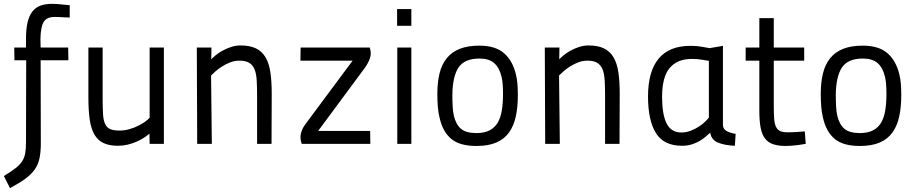

<svg xmlns="http://www.w3.org/2000/svg" viewBox="-46 -747 4757 997"><path d="M90 -434H29L28 -500H89V-545Q89 -595 97 -630Q105 -665 121.5 -686.5Q138 -708 163.5 -717.5Q189 -727 224 -727Q237 -727 253 -726Q269 -725 283 -723Q300 -721 316 -720V-656Q302 -656 288 -657Q276 -658 262.5 -658.5Q249 -659 238 -659Q196 -659 180.5 -632.5Q165 -606 164 -544L165 -500H308L309 -434H165L166 -3Q166 43 159 75.5Q152 108 134 133.5Q116 159 85 181.5Q54 204 6 230L-26 167Q10 145 32.5 128Q55 111 67.5 92.5Q80 74 84.5 51Q89 28 89 -6Z M805 -500V0H731L730 -53Q719 -43 702 -32Q685 -21 663.5 -11.5Q642 -2 617.5 4Q593 10 567 10Q522 10 492 -4Q462 -18 444.5 -48Q427 -78 420 -125.5Q413 -173 413 -239V-500H487V-240Q487 -188 489 -155Q491 -122 500 -103Q509 -84 526.5 -76.5Q544 -69 575 -69Q600 -69 625 -76Q650 -83 671 -93.5Q692 -104 708 -115.5Q724 -127 731 -136V-500Z M978 0 976 -500H1052L1051 -439Q1057 -446 1072 -458.5Q1087 -471 1107 -482.5Q1127 -494 1152 -502.5Q1177 -511 1203 -511Q1251 -511 1282.5 -496Q1314 -481 1332.5 -450Q1351 -419 1358 -372Q1365 -325 1365 -261L1364 0H1289V-250Q1289 -295 1287 -329.5Q1285 -364 1276 -386.5Q1267 -409 1248.5 -420.5Q1230 -432 1198 -432Q1172 -432 1149 -423Q1126 -414 1106.5 -401.5Q1087 -389 1072.5 -376Q1058 -363 1050 -355L1054 0Z M1515 -500H1874Q1884 -470 1875 -444.5Q1866 -419 1848 -394L1606 -67H1876L1877 0H1521Q1500 -53 1545 -109L1785 -432H1514Z M2017 -500H2090V0H2017ZM2016 -700H2090V-613H2016Z M2443 -510Q2526 -510 2571 -471Q2616 -432 2633 -361Q2639 -337 2641 -310Q2643 -283 2643 -253Q2643 -191 2632.5 -142.5Q2622 -94 2597.5 -59.5Q2573 -25 2531.5 -7Q2490 11 2428 11Q2341 11 2297 -26Q2253 -63 2237 -134Q2230 -161 2227.5 -192.5Q2225 -224 2225 -259Q2225 -320 2236.5 -366.5Q2248 -413 2274 -445Q2300 -477 2341.5 -493.5Q2383 -510 2443 -510ZM2428 -56Q2470 -56 2497 -70.5Q2524 -85 2539 -111Q2554 -137 2560 -174.5Q2566 -212 2566 -257Q2566 -284 2564.5 -307Q2563 -330 2558 -350Q2547 -396 2520 -419.5Q2493 -443 2444 -443Q2366 -443 2335 -396.5Q2304 -350 2303 -254Q2303 -222 2304.5 -194.5Q2306 -167 2311 -145Q2322 -100 2348 -78Q2374 -56 2428 -56Z M2785 0 2783 -500H2859L2858 -439Q2864 -446 2879 -458.5Q2894 -471 2914 -482.5Q2934 -494 2959 -502.5Q2984 -511 3010 -511Q3058 -511 3089.5 -496Q3121 -481 3139.5 -450Q3158 -419 3165 -372Q3172 -325 3172 -261L3171 0H3096V-250Q3096 -295 3094 -329.5Q3092 -364 3083 -386.5Q3074 -409 3055.5 -420.5Q3037 -432 3005 -432Q2979 -432 2956 -423Q2933 -414 2913.5 -401.5Q2894 -389 2879.5 -376Q2865 -363 2857 -355L2861 0Z M3708 -97Q3709 -75 3730 -65Q3751 -55 3774 -52L3770 10Q3719 8 3683.5 -6Q3648 -20 3642 -58Q3632 -49 3618 -37Q3604 -25 3586 -14.5Q3568 -4 3545.5 3Q3523 10 3496 10Q3401 10 3360 -56Q3319 -122 3319 -246Q3319 -376 3374 -442.5Q3429 -509 3540 -509Q3574 -509 3599.5 -504Q3625 -499 3639 -497L3708 -509ZM3492 -59Q3517 -59 3540.5 -68Q3564 -77 3583 -89.5Q3602 -102 3616 -115.5Q3630 -129 3635 -137V-431Q3621 -433 3598.5 -437Q3576 -441 3546 -441Q3471 -441 3431.5 -394Q3392 -347 3392 -244Q3392 -153 3415.5 -106Q3439 -59 3492 -59Z M3972 -432V-199Q3972 -158 3974 -131Q3976 -104 3983.5 -88.5Q3991 -73 4005 -66.5Q4019 -60 4044 -60Q4055 -60 4070 -60.5Q4085 -61 4099 -62Q4116 -63 4133 -65L4138 0Q4118 3 4100 6Q4084 8 4066.5 9.5Q4049 11 4036 11Q3997 11 3970.5 2.5Q3944 -6 3927.5 -26.5Q3911 -47 3904 -82.5Q3897 -118 3897 -172V-432H3826V-500H3897V-653H3972V-500H4130V-432Z M4434 -510Q4517 -510 4562 -471Q4607 -432 4624 -361Q4630 -337 4632 -310Q4634 -283 4634 -253Q4634 -191 4623.5 -142.5Q4613 -94 4588.5 -59.5Q4564 -25 4522.5 -7Q4481 11 4419 11Q4332 11 4288 -26Q4244 -63 4228 -134Q4221 -161 4218.5 -192.5Q4216 -224 4216 -259Q4216 -320 4227.5 -366.5Q4239 -413 4265 -445Q4291 -477 4332.5 -493.5Q4374 -510 4434 -510ZM4419 -56Q4461 -56 4488 -70.5Q4515 -85 4530 -111Q4545 -137 4551 -174.5Q4557 -212 4557 -257Q4557 -284 4555.5 -307Q4554 -330 4549 -350Q4538 -396 4511 -419.5Q4484 -443 4435 -443Q4357 -443 4326 -396.5Q4295 -350 4294 -254Q4294 -222 4295.5 -194.5Q4297 -167 4302 -145Q4313 -100 4339 -78Q4365 -56 4419 -56Z"/></svg>

Font: Panefresco 400wt
Style: Regular
Weight: 400
Foundry: Campivisivi & Chank Co
Version: Version 1.002